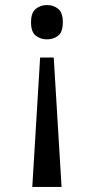

<svg xmlns="http://www.w3.org/2000/svg" viewBox="-20 -561 372 761"><path d="M193 -333 224 180H108L139 -333ZM166 -541Q192 -541 210.5 -526Q229 -511 229 -473Q229 -434 210.5 -419.5Q192 -405 166 -405Q141 -405 122 -419.5Q103 -434 103 -473Q103 -511 122 -526Q141 -541 166 -541Z"/></svg>

Font: Noto Serif Sinhala
Style: Regular
Weight: 400
Designer: Jelle Bosma - Monotype Design Team
Foundry: Monotype Imaging Inc.
Version: Version 2.006